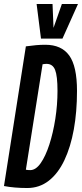

<svg xmlns="http://www.w3.org/2000/svg" viewBox="-32 -935 412 965"><path d="M105 10Q40 10 -12 0L98 -702Q127 -706 149.5 -708Q172 -710 196 -710Q277 -710 316 -656Q355 -602 355 -478Q355 -373 339 -284.5Q323 -196 291.5 -129.5Q260 -63 213 -26.5Q166 10 105 10ZM120 -80Q148 -80 172.5 -115Q197 -150 216 -208.5Q235 -267 246 -337.5Q257 -408 257 -478Q257 -553 245 -583.5Q233 -614 202 -614Q194 -614 182 -612L98 -82Q103 -81 108.5 -80.5Q114 -80 120 -80ZM360 -915 282 -741H174L152 -915H232L237 -795L279 -915Z"/></svg>

Font: Georama Extra Condensed SemiBold
Style: Italic
Weight: 600
Width: 2
Italic angle: -9°
Designer: Jean-Baptiste Levee
Foundry: Production Type
Version: Version 1.000